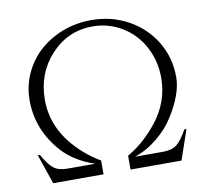

<svg xmlns="http://www.w3.org/2000/svg" viewBox="-79 -802 966 890"><g transform="rotate(-10 404.0 -357.0)"><path d="M465 0V-65Q543 -110 605 -188Q679 -280 679 -395Q679 -472 644.5 -538.5Q610 -605 546.5 -644.5Q483 -684 406 -684Q290 -684 210 -597.5Q130 -511 130 -386Q130 -235 263 -119Q298 -88 338 -65V0H101L53 -140H63Q91 -90 114 -72.5Q137 -55 180 -55H308Q214 -87 158 -148Q60 -257 60 -397Q60 -481 103.5 -554Q147 -627 228 -670.5Q309 -714 405 -714Q501 -714 579.5 -670.5Q658 -627 703 -552Q748 -477 748 -386Q748 -306 683 -204Q653 -156 603 -115Q553 -74 496 -55H626Q669 -55 692 -72.5Q715 -90 743 -140H753L705 0Z"/></g></svg>

Font: Cinzel Decorative
Style: Regular
Weight: 400
Designer: Natanael Gama
Version: Version 1.001;PS 001.001;hotconv 1.0.56;makeotf.lib2.0.21325